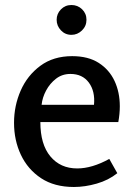

<svg xmlns="http://www.w3.org/2000/svg" viewBox="-20 -734 534 766"><path d="M268 -510Q332 -510 374 -483Q416 -456 437 -411Q458 -366 458 -310Q458 -280 452 -247H141Q141 -158 181 -110Q221 -62 288 -62Q347 -62 416 -100L448 -43Q413 -15 366 -1.5Q319 12 275 12Q197 12 144 -23Q91 -58 63.5 -116Q36 -174 36 -244Q36 -312 62.5 -372.5Q89 -433 141 -471.5Q193 -510 268 -510ZM261 -439Q228 -439 203.5 -420Q179 -401 164 -373Q149 -345 146 -316H355Q360 -370 334.5 -404.5Q309 -439 261 -439ZM325 -655Q325 -630 307 -612.5Q289 -595 265 -595Q240 -595 223 -613Q206 -631 206 -655Q206 -679 223 -696.5Q240 -714 265 -714Q290 -714 307.5 -697Q325 -680 325 -655Z"/></svg>

Font: Rosario SemiBold
Style: Regular
Weight: 600
Designer: Hector Gatti
Foundry: Omnibus Type
Version: Version 1.101; ttfautohint (v1.8.1.43-b0c9)